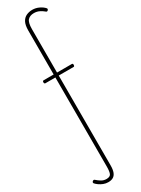

<svg xmlns="http://www.w3.org/2000/svg" viewBox="-470 -1140 1306 1781"><g transform="rotate(-30 183.0 -250.0)"><path d="M89 619Q62 619 38 609.5Q14 600 -5 586.5Q-24 573 -35 560Q-39 554 -38 548Q-37 542 -30 537Q-23 532 -17.5 533Q-12 534 -6 540Q8 553 33 569Q58 585 89 585Q127 585 137.5 562Q148 539 148 485V-468H40Q36 -468 32.5 -472Q29 -476 29 -484Q29 -500 40 -500H148V-971Q148 -1028 165 -1060Q182 -1092 211.5 -1105.5Q241 -1119 276 -1119Q313 -1119 347 -1102.5Q381 -1086 400 -1064Q405 -1058 403.5 -1052.5Q402 -1047 396 -1041Q392 -1037 385.5 -1037.5Q379 -1038 374 -1044Q357 -1059 331 -1072Q305 -1085 273 -1085Q230 -1085 207 -1060Q184 -1035 184 -964V-500H343Q354 -500 354 -485Q354 -468 343 -468H184V495Q184 539 173.5 566.5Q163 594 142 606.5Q121 619 89 619Z"/></g></svg>

Font: Playwrite FR Moderne Thin
Style: Regular
Weight: 250
Version: Version 1.002